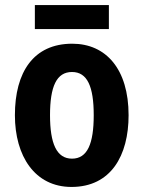

<svg xmlns="http://www.w3.org/2000/svg" viewBox="-20 -730 569 760"><path d="M411 -710H118V-615H411ZM489 -274C489 -456 400 -557 266 -557C113 -557 39 -445 39 -274C39 -112 118 10 263 10C419 10 489 -114 489 -274ZM178 -274C178 -388 204 -445 265 -445C326 -445 351 -387 351 -274C351 -161 326 -102 265 -102C204 -102 178 -162 178 -274Z"/></svg>

Font: Noto Sans Georgian Condensed Bold
Style: Regular
Weight: 700
Width: 3
Designer: Monotype Design Team, Akaki Razmadze
Foundry: Google LLC
Version: Version 2.005